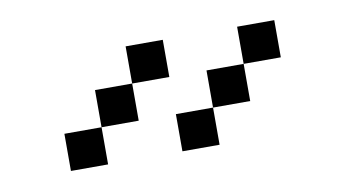

<svg xmlns="http://www.w3.org/2000/svg" viewBox="-36 -627 571 318"><g transform="rotate(-10 250.0 -468.0)"><path d="M250 -500V-562.5H187.5V-500H125V-437.5H62.5V-375H125V-437.5H187.5V-500ZM437.5 -500V-562.5H375V-500H312.5V-437.5H250V-375H312.5V-437.5H375V-500Z"/></g></svg>

Font: UnifontExMono
Style: Regular
Weight: 500
Version: Version 15.0.06